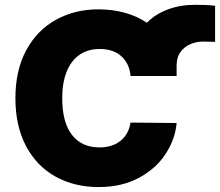

<svg xmlns="http://www.w3.org/2000/svg" viewBox="-20 -755 899 785"><path d="M513.7 -444.3Q509.3 -495.1 476.3 -524.9Q443.4 -554.7 387.7 -554.7Q339.4 -554.7 304.9 -530.8Q270.5 -506.8 252.4 -461.7Q234.4 -416.5 234.4 -353.5Q234.4 -254.9 274.2 -203.6Q314 -152.3 386.7 -152.3Q439.5 -152.3 472.9 -179.4Q506.3 -206.5 513.7 -253.9L702.1 -252Q696.8 -188 658.4 -127.7Q620.1 -67.4 549.6 -28.8Q479 9.8 382.8 9.8Q284.7 9.8 207.5 -32.7Q130.4 -75.2 86.7 -157.2Q43 -239.3 43 -353.5Q43 -467.8 87.4 -549.8Q131.8 -631.8 209 -674.3Q286.1 -716.8 382.8 -716.8Q439.9 -716.8 490.2 -702.9Q540.5 -689 580.6 -662.1Q615.7 -697.8 666.7 -716.6Q717.8 -735.4 776.4 -735.4Q803.2 -735.4 820.6 -734.6Q837.9 -733.9 859.4 -731.4V-584L808.6 -585Q784.2 -585 759.8 -575.2Q735.4 -565.4 718.8 -543.5Q702.1 -521.5 702.1 -487.3V-444.3Z"/></svg>

Font: Pretendard Std Black
Style: Regular
Weight: 900
Designer: Base glyphs from Inter by Rasmus Andersson; Hangeul glyphs from Noto Sans CJK(Source Han Sans) by Jang Soo-young and Kan
Foundry: Kil Hyung-jin
Version: Version 1.309